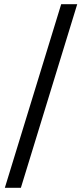

<svg xmlns="http://www.w3.org/2000/svg" viewBox="-20 -730 390 910"><path d="M270 -710H346L79 160H3Z"/></svg>

Font: Source Serif Pro Semibold
Style: Regular
Weight: 600
Designer: Frank Grießhammer
Foundry: Adobe Systems Incorporated
Version: Version 1.014;PS Version 1.0;hotconv 1.0.73;makeotf.lib2.5.5